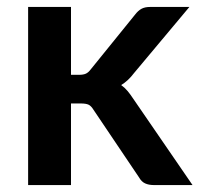

<svg xmlns="http://www.w3.org/2000/svg" viewBox="-20 -533 575 553"><path d="M184.5 -513V-317.5H207.5Q220 -317.5 227.2 -320.8Q234.5 -324 242 -334L369.5 -491.5Q377.5 -502 387.2 -507.5Q397 -513 412.5 -513H525.5L366 -322.5Q349 -300 329 -288Q339.5 -280.5 347.8 -270.5Q356 -260.5 363.5 -249L534.5 0H423Q408.5 0 398 -4.8Q387.5 -9.5 380.5 -22L249.5 -216.5Q242.5 -228 235 -231.5Q227.5 -235 212.5 -235H184.5V0H61V-513Z"/></svg>

Font: Lato 2
Style: Bold
Weight: 700
Designer: Lukasz Dziedzic with Adam Twardoch and Botio Nikoltchev
Foundry: tyPoland Lukasz Dziedzic
Version: Version 2.015; 2015-08-06; http://www.latofonts.com/